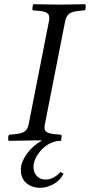

<svg xmlns="http://www.w3.org/2000/svg" viewBox="-20 -667 427 912"><path d="M172 225Q131 225 105 202.5Q79 180 79 140Q79 104 107 64.5Q135 25 180 0Q160 0 141 0Q111 0 21 2Q18 -5 19 -14.5Q20 -24 23 -27L54 -30Q84 -33 98 -43.5Q112 -54 116 -76L213 -569Q217 -592 207.5 -602Q198 -612 169 -615L135 -618Q133 -622 134.5 -633Q136 -644 138 -647Q226 -645 265 -645Q295 -645 385 -647Q388 -640 387 -630.5Q386 -621 383 -618L352 -615Q322 -612 308.5 -601.5Q295 -591 290 -569L193 -76Q188 -53 198 -43Q208 -33 237 -30L271 -27Q275 -21 270 -4L274 1Q270 1 268 1Q268 1 268 2Q267 2 264 2Q261 2 260 2Q209 8 174 48Q139 88 139 127Q139 152 155 169Q171 186 197 186Q234 186 267 150L282 158Q265 191 233.5 208Q202 225 172 225Z"/></svg>

Font: Linux Libertine O
Style: Italic
Weight: 400
Italic angle: -12°
Designer: Philipp H. Poll
Foundry: Philipp H. Poll
Version: Version 5.1.6